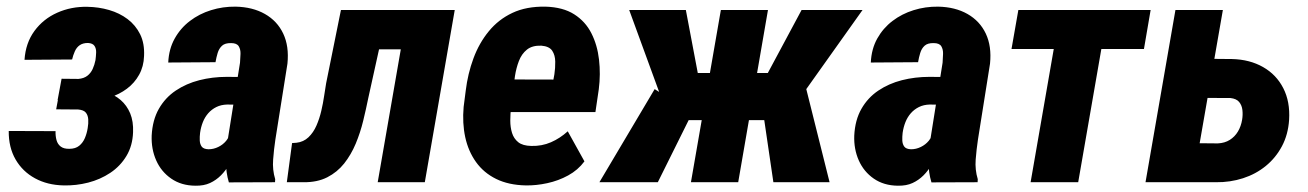

<svg xmlns="http://www.w3.org/2000/svg" viewBox="-20 -559 4013 589"><path d="M258.3 -251.5 156.7 -252 168.9 -317.4 220.7 -316.9Q237.3 -318.4 247.8 -326.4Q258.3 -334.5 264.2 -347.2Q270 -359.9 272.9 -374.5Q274.4 -385.7 274.9 -397.7Q275.4 -409.7 270 -418Q264.6 -426.3 250 -427.2Q234.4 -427.2 224.6 -420.4Q214.8 -413.6 209.5 -401.4Q204.1 -389.2 201.2 -376.5L55.2 -375.5Q58.6 -427.2 85.7 -464.1Q112.8 -501 155.5 -520Q198.2 -539.1 248 -538.1Q282.7 -537.6 314.7 -528.3Q346.7 -519 371.3 -500.5Q396 -481.9 409.9 -453.9Q423.8 -425.8 421.9 -387.2Q420.9 -355 406.7 -329.6Q392.6 -304.2 369.4 -286.9Q346.2 -269.5 317.4 -260.5Q288.6 -251.5 258.3 -251.5ZM164.1 -287.1 247.6 -286.6Q278.3 -285.6 304.7 -277.1Q331.1 -268.6 350.1 -252.2Q369.1 -235.8 379.4 -211.2Q389.6 -186.5 388.2 -153.3Q386.7 -111.8 367.9 -80.6Q349.1 -49.3 318.4 -28.8Q287.6 -8.3 250.5 1.2Q213.4 10.7 175.3 9.8Q125.5 8.8 87.4 -12Q49.3 -32.7 27.8 -69.8Q6.3 -106.9 6.8 -157.2L150.4 -156.7Q149.9 -142.1 153.3 -129.4Q156.7 -116.7 166.3 -109.4Q175.8 -102.1 192.9 -102.5Q211.4 -102.5 222.9 -111.8Q234.4 -121.1 240.5 -135.7Q246.6 -150.4 249 -166Q251.5 -180.2 250.7 -192.6Q250 -205.1 243.4 -213.4Q236.8 -221.7 219.7 -223.1L152.3 -223.6Z M678.2 -127.4 716.3 -366.7Q717.3 -379.9 717.8 -393.6Q718.3 -407.2 712.4 -417Q706.5 -426.8 689 -426.8Q670.4 -427.2 661.1 -418.7Q651.9 -410.2 647.7 -396.5Q643.6 -382.8 641.1 -368.2L496.1 -367.2Q498 -408.7 515.9 -440.7Q533.7 -472.7 562.5 -494.6Q591.3 -516.6 627.4 -527.8Q663.6 -539.1 702.6 -538.6Q754.9 -537.6 792.7 -516.1Q830.6 -494.6 848.9 -455.8Q867.2 -417 861.8 -363.8L824.7 -130.4Q820.3 -101.1 817.9 -69.6Q815.4 -38.1 824.2 -9.3L823.7 0L682.1 0.5Q672.9 -30.3 673.3 -63Q673.8 -95.7 678.2 -127.4ZM729.5 -322.8 715.3 -237.8 676.8 -238.3Q658.2 -237.8 643.8 -230.7Q629.4 -223.6 618.9 -211.7Q608.4 -199.7 602.3 -184.3Q596.2 -168.9 593.8 -151.4Q592.3 -139.6 592.8 -128.2Q593.3 -116.7 598.9 -109.1Q604.5 -101.6 619.6 -101.1Q635.3 -101.1 649.7 -108.2Q664.1 -115.2 673.8 -127Q683.6 -138.7 685.5 -154.8L702.6 -94.2Q693.8 -73.7 683.1 -54.7Q672.4 -35.6 657.7 -21Q643.1 -6.3 624.3 2.4Q605.5 11.2 579.1 10.7Q536.1 10.3 505.4 -11Q474.6 -32.2 459.2 -66.9Q443.8 -101.6 445.3 -143.1Q447.8 -190.9 467.3 -225.1Q486.8 -259.3 519 -281Q551.3 -302.7 591.6 -313Q631.8 -323.2 675.3 -323.2Z M1272 -528.3 1251 -407.7H1041L1062.5 -528.3ZM1375 -528.3 1283.2 0H1138.7L1230.5 -528.3ZM1025.9 -528.3H1169.4L1109.9 -258.8Q1103 -224.6 1094.2 -188.5Q1085.4 -152.3 1071.3 -118.4Q1057.1 -84.5 1035.9 -57.6Q1014.6 -30.8 983.9 -15.1Q953.1 0.5 911.1 0H859.9L876 -120.1L889.6 -121.1Q911.1 -123.5 926.3 -137.9Q941.4 -152.3 950.7 -173.6Q960 -194.8 965.6 -218.8Q971.2 -242.7 974.4 -265.1Q977.5 -287.6 980.5 -303.7Z M1593.3 9.8Q1540.5 8.8 1502.2 -10Q1463.9 -28.8 1440.2 -62Q1416.5 -95.2 1407.2 -138.2Q1397.9 -181.2 1402.3 -231L1408.7 -280.8Q1415 -333 1432.4 -379.9Q1449.7 -426.8 1479.5 -463.1Q1509.3 -499.5 1552 -519.5Q1594.7 -539.6 1653.3 -538.6Q1707 -537.1 1741.5 -515.1Q1775.9 -493.2 1794.2 -457Q1812.5 -420.9 1817.6 -376.2Q1822.8 -331.5 1816.9 -285.2L1806.6 -215.3H1456.1L1473.6 -315.4L1677.7 -314.9L1680.7 -331.1Q1683.6 -350.1 1683.3 -369.9Q1683.1 -389.6 1674.1 -403.3Q1665 -417 1640.6 -418.9Q1612.8 -419.9 1596.4 -406.7Q1580.1 -393.6 1571.8 -371.8Q1563.5 -350.1 1559.8 -325.9Q1556.2 -301.8 1553.7 -280.8L1547.9 -230.5Q1545.4 -209.5 1545.4 -189Q1545.4 -168.5 1550.8 -151.1Q1556.2 -133.8 1569.8 -122.8Q1583.5 -111.8 1609.9 -111.3Q1642.1 -110.4 1670.2 -122.6Q1698.2 -134.8 1721.7 -156.2L1772.9 -64Q1752.9 -37.1 1722.9 -20.8Q1692.9 -4.4 1658.9 2.9Q1625 10.3 1593.3 9.8Z M2033.7 -190.4 1910.2 -528.3H2084L2120.6 -335H2207.5L2164.6 -190.4ZM2104 -213.4 1998 0H1818.8L1988.3 -285.6ZM2335.9 -528.3 2244.6 0H2099.6L2191.4 -528.3ZM2626 -528.3 2385.7 -190.4H2248.5L2256.8 -335H2335.4L2439 -528.3ZM2352.5 0 2319.8 -222.7 2452.6 -289.1 2524.9 0Z M2833.5 -127.4 2871.6 -366.7Q2872.6 -379.9 2873 -393.6Q2873.5 -407.2 2867.7 -417Q2861.8 -426.8 2844.2 -426.8Q2825.7 -427.2 2816.4 -418.7Q2807.1 -410.2 2803 -396.5Q2798.8 -382.8 2796.4 -368.2L2651.4 -367.2Q2653.3 -408.7 2671.1 -440.7Q2689 -472.7 2717.8 -494.6Q2746.6 -516.6 2782.7 -527.8Q2818.8 -539.1 2857.9 -538.6Q2910.2 -537.6 2948 -516.1Q2985.8 -494.6 3004.2 -455.8Q3022.5 -417 3017.1 -363.8L2980 -130.4Q2975.6 -101.1 2973.1 -69.6Q2970.7 -38.1 2979.5 -9.3L2979 0L2837.4 0.5Q2828.1 -30.3 2828.6 -63Q2829.1 -95.7 2833.5 -127.4ZM2884.8 -322.8 2870.6 -237.8 2832 -238.3Q2813.5 -237.8 2799.1 -230.7Q2784.7 -223.6 2774.2 -211.7Q2763.7 -199.7 2757.6 -184.3Q2751.5 -168.9 2749 -151.4Q2747.6 -139.6 2748 -128.2Q2748.5 -116.7 2754.2 -109.1Q2759.8 -101.6 2774.9 -101.1Q2790.5 -101.1 2804.9 -108.2Q2819.3 -115.2 2829.1 -127Q2838.9 -138.7 2840.8 -154.8L2857.9 -94.2Q2849.1 -73.7 2838.4 -54.7Q2827.6 -35.6 2813 -21Q2798.3 -6.3 2779.5 2.4Q2760.7 11.2 2734.4 10.7Q2691.4 10.3 2660.6 -11Q2629.9 -32.2 2614.5 -66.9Q2599.1 -101.6 2600.6 -143.1Q2603 -190.9 2622.6 -225.1Q2642.1 -259.3 2674.3 -281Q2706.5 -302.7 2746.8 -313Q2787.1 -323.2 2830.6 -323.2Z M3379.4 -528.3 3287.6 0H3141.6L3233.4 -528.3ZM3509.8 -528.3 3489.3 -408.7H3083L3104 -528.3Z M3649.9 -378.9 3759.8 -377.9Q3814 -376.5 3854.7 -353.3Q3895.5 -330.1 3916.7 -288.6Q3938 -247.1 3934.6 -191.4Q3931.6 -146 3912.6 -110.4Q3893.6 -74.7 3863 -49.8Q3832.5 -24.9 3793.2 -12.2Q3753.9 0.5 3710.4 0H3494.1L3585.9 -528.3H3731.4L3660.2 -119.6L3715.8 -119.1Q3737.3 -120.1 3752.7 -129.9Q3768.1 -139.6 3777.6 -155.5Q3787.1 -171.4 3790.5 -191.9Q3793 -207 3791.3 -221.7Q3789.6 -236.3 3781.2 -246.3Q3772.9 -256.3 3754.4 -258.3L3628.9 -258.8Z"/></svg>

Font: Roboto Condensed ExtraBold
Style: Italic
Weight: 800
Italic angle: -12°
Designer: Christian Robertson
Foundry: Google
Version: Version 3.008; 2023